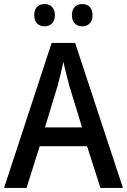

<svg xmlns="http://www.w3.org/2000/svg" viewBox="-20 -928 628 948"><path d="M149 -853C149 -816 171 -798 200 -798C228 -798 251 -816 251 -853C251 -891 228 -908 200 -908C171 -908 149 -891 149 -853ZM335 -853C335 -816 357 -798 386 -798C414 -798 437 -816 437 -853C437 -891 414 -908 386 -908C357 -908 335 -891 335 -853ZM476 0H587L351 -716H235L0 0H111L176 -206H410ZM322 -505 385 -299H202L265 -506C273 -537 285 -584 293 -623C299 -593 315 -533 322 -505Z"/></svg>

Font: Noto Sans Lao SemiCondensed Medium
Style: Regular
Weight: 500
Width: 4
Designer: Monotype Design Team
Foundry: Monotype Imaging Inc.
Version: Version 2.003